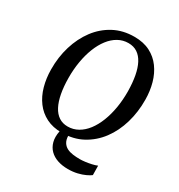

<svg xmlns="http://www.w3.org/2000/svg" viewBox="-216 -894 1140 1226"><g transform="rotate(30 354.0 -281.0)"><path d="M468 191.5Q426 191.5 391.8 180Q357.5 168.5 334.5 145.5Q311.5 122.5 302.5 88.5Q293.5 54.5 302.5 9.5L364.5 3Q365 34.5 376.8 53.5Q388.5 72.5 407.8 82.2Q427 92 451.5 95.2Q476 98.5 503 98.5Q519 98.5 541.2 95.8Q563.5 93 586.2 88Q609 83 625.5 76L626.5 145Q614.5 154.5 591.2 165.5Q568 176.5 536.5 184Q505 191.5 468 191.5ZM318.5 10Q252.5 10 203.8 -14.8Q155 -39.5 122.8 -83Q90.5 -126.5 74.5 -183.8Q58.5 -241 58 -306Q57 -396.5 81.5 -477.2Q106 -558 152.5 -620Q199 -682 265.5 -717.5Q332 -753 416 -753Q483 -753 531.8 -728Q580.5 -703 612.2 -659.5Q644 -616 659.8 -559.5Q675.5 -503 676 -440Q677 -349 653.2 -267.8Q629.5 -186.5 583 -124.2Q536.5 -62 470 -26Q403.5 10 318.5 10ZM331 -43Q372 -43 406.8 -62.8Q441.5 -82.5 468.8 -118.2Q496 -154 515 -202.5Q534 -251 543.8 -309Q553.5 -367 553 -430.5Q552 -493 542.8 -542.8Q533.5 -592.5 515.2 -627.2Q497 -662 469.2 -680.5Q441.5 -699 403 -699Q362.5 -699 327.8 -679.5Q293 -660 265.8 -624.5Q238.5 -589 219.5 -540.8Q200.5 -492.5 190.8 -435.2Q181 -378 181.5 -314.5Q182 -251 191.5 -200.8Q201 -150.5 219.5 -115.2Q238 -80 265.8 -61.5Q293.5 -43 331 -43Z"/></g></svg>

Font: Merriweather Light 18pt Medium
Style: Italic
Weight: 500
Italic angle: -7.8°
Version: Version 2.101